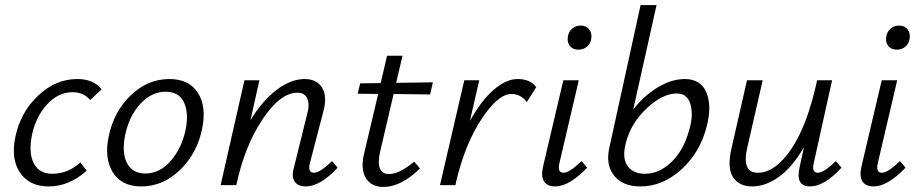

<svg xmlns="http://www.w3.org/2000/svg" viewBox="-20 -731 3626 758"><path d="M336 -336Q310 -367 267 -367Q210 -367 165.5 -318.5Q121 -270 106 -197Q92 -127 113.5 -86Q135 -45 186 -45Q249 -45 297 -90L322 -57Q253 5 172 5Q96 5 59 -49.5Q22 -104 41 -192Q61 -288 130.5 -353.5Q200 -419 285 -419Q350 -419 381 -378Z M538 5Q460 5 425.5 -50.5Q391 -106 409 -192Q429 -290 496 -354.5Q563 -419 649 -419Q726 -419 761 -365Q796 -311 778 -223Q759 -127 691.5 -61Q624 5 538 5ZM554 -46Q611 -46 654.5 -96.5Q698 -147 713 -220Q726 -286 706 -327.5Q686 -369 634 -369Q579 -369 534.5 -321.5Q490 -274 474 -197Q460 -128 481.5 -87Q503 -46 554 -46Z M1291 -95 1313 -69Q1244 5 1187 5Q1156 5 1143 -14.5Q1130 -34 1141 -72L1193 -282Q1203 -317 1193.5 -341Q1184 -365 1154 -365Q1086 -365 1015.5 -258.5Q945 -152 913 0H851L945 -414H1004L969 -257Q1017 -335 1073 -377Q1129 -419 1183 -419Q1230 -419 1251.5 -385Q1273 -351 1256 -289L1204 -89Q1193 -49 1220 -49Q1243 -49 1291 -95Z M1534 -360 1480 -129Q1462 -44 1516 -44Q1557 -44 1615 -93L1638 -66Q1564 7 1494 7Q1446 7 1424.5 -28Q1403 -63 1417 -123L1473 -360L1392 -361L1402 -402L1483 -403L1508 -511H1569L1544 -404L1689 -406L1678 -358Z M2024 -419Q2073 -419 2097 -387L2060 -328Q2036 -360 1999 -360Q1947 -360 1882 -262.5Q1817 -165 1781 -15L1778 0H1717L1813 -414H1872L1835 -253Q1879 -333 1928.5 -376Q1978 -419 2024 -419Z M2264 -535Q2241 -535 2229.5 -550Q2218 -565 2222 -587Q2225 -606 2239 -618Q2253 -630 2273 -630Q2295 -630 2306.5 -614.5Q2318 -599 2314 -577Q2311 -558 2297 -546.5Q2283 -535 2264 -535ZM2172 5Q2141 5 2128 -14.5Q2115 -34 2124 -74L2204 -414H2265L2189 -89Q2179 -49 2205 -49Q2228 -49 2276 -95L2298 -69Q2227 5 2172 5Z M2683 -419Q2747 -419 2769 -365.5Q2791 -312 2770 -232Q2744 -129 2670 -62Q2596 5 2508 5Q2439 5 2405 -37Q2371 -79 2385 -145L2509 -711H2572L2480 -299Q2523 -354 2577.5 -386.5Q2632 -419 2683 -419ZM2700 -215Q2718 -272 2706.5 -317Q2695 -362 2652 -362Q2596 -362 2533.5 -303.5Q2471 -245 2451 -168L2448 -154Q2437 -103 2459 -74Q2481 -45 2526 -45Q2583 -45 2631 -91.5Q2679 -138 2700 -215Z M3280 -95 3302 -69Q3234 5 3178 5Q3119 5 3137 -72L3154 -150Q3109 -72 3056 -33.5Q3003 5 2949 5Q2898 5 2874 -31.5Q2850 -68 2868 -146L2929 -414H2991L2931 -152Q2906 -49 2972 -49Q3040 -49 3103.5 -142Q3167 -235 3206 -414H3265L3193 -89Q3183 -49 3209 -49Q3232 -49 3280 -95Z M3521 -535Q3498 -535 3486.5 -550Q3475 -565 3479 -587Q3482 -606 3496 -618Q3510 -630 3530 -630Q3552 -630 3563.5 -614.5Q3575 -599 3571 -577Q3568 -558 3554 -546.5Q3540 -535 3521 -535ZM3429 5Q3398 5 3385 -14.5Q3372 -34 3381 -74L3461 -414H3522L3446 -89Q3436 -49 3462 -49Q3485 -49 3533 -95L3555 -69Q3484 5 3429 5Z"/></svg>

Font: EauTestInfant
Style: Italic
Weight: 400
Italic angle: -12°
Designer: Christian Thalmann (Catharsis Fonts)
Version: Version 0.001;PS 000.001;hotconv 1.0.88;makeotf.lib2.5.64775